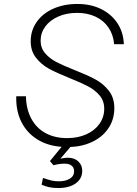

<svg xmlns="http://www.w3.org/2000/svg" viewBox="-20 -730 690 969"><path d="M190 202 197 168Q223 177 239.5 181Q256 185 277 185Q310 185 332 172Q354 159 354 134Q354 116 341.5 106Q329 96 306 96Q279 96 250 104L232 83L291 11Q220 6 167.5 -27Q115 -60 87.5 -115.5Q60 -171 62 -244H111Q112 -180 137.5 -132Q163 -84 209.5 -58.5Q256 -33 319 -33Q373 -33 415.5 -52Q458 -71 482 -105Q506 -139 506 -181Q506 -221 482.5 -248.5Q459 -276 425 -294Q391 -312 331 -336Q266 -362 227.5 -383Q189 -404 162 -438Q135 -472 135 -522Q135 -576 165 -619Q195 -662 248.5 -686Q302 -710 371 -710Q438 -710 490 -684.5Q542 -659 572.5 -613Q603 -567 605 -507H556Q552 -555 527.5 -591Q503 -627 462 -646Q421 -665 369 -665Q316 -665 274 -646.5Q232 -628 208.5 -596Q185 -564 185 -525Q185 -488 207.5 -461.5Q230 -435 263.5 -417.5Q297 -400 355 -377Q421 -351 461 -329.5Q501 -308 529 -272.5Q557 -237 557 -184Q557 -129 529 -85.5Q501 -42 450.5 -16.5Q400 9 335 12L285 71Q297 68 305.5 67Q314 66 323 66Q355 66 375 84.5Q395 103 395 132Q395 172 362 195.5Q329 219 275 219Q247 219 227 214.5Q207 210 190 202Z"/></svg>

Font: Azeret Mono Thin
Style: Italic
Weight: 100
Italic angle: -12°
Designer: Martin Vácha
Foundry: Displaay
Version: Version 1.000; Glyphs 3.0.3, build 3074